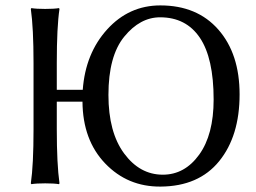

<svg xmlns="http://www.w3.org/2000/svg" viewBox="-20 -678 945 710"><path d="M572 -614Q498 -614 439.5 -542.5Q381 -471 381 -327Q381 -189 439 -110.5Q497 -32 582 -32Q663 -32 716.5 -106Q770 -180 770 -310Q770 -463 719 -538.5Q668 -614 572 -614ZM104 -445Q104 -574 94 -645L96 -648Q114 -645 147 -645Q180 -645 198 -648L200 -645Q190 -579 190 -445V-346H286Q296 -481 376.5 -569.5Q457 -658 573 -658Q709 -658 787.5 -568.5Q866 -479 866 -329Q866 -175 790.5 -82Q715 11 574 12Q452 13 369 -73.5Q286 -160 285 -302H190V-200Q190 -71 200 0L198 3Q180 0 147 0Q114 0 96 3L94 0Q104 -68 104 -200Z"/></svg>

Font: Libertinus Sans
Style: Regular
Weight: 400
Designer: Philipp H. Poll
Foundry: Khaled Hosny
Version: Version 6.1